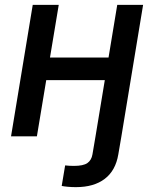

<svg xmlns="http://www.w3.org/2000/svg" viewBox="-20 -561 634 790"><path d="M292.5 209Q274.4 209 259 207.5Q243.7 206.1 233.9 204.1L248 119.6Q255.9 120.6 266.1 121.1Q276.4 121.6 284.2 121.6Q322.8 121.6 339.6 109.9Q356.4 98.1 360.4 74.2L373 0H479.5L466.8 74.2Q455.6 141.1 410.9 175Q366.2 209 292.5 209ZM453.1 -324.2 438 -231.4H143.1L158.2 -324.2ZM221.7 -541 131.8 0H25.4L114.7 -541ZM568.8 -541 479.5 0H373L462.4 -541Z"/></svg>

Font: Inter 17pt Medium
Style: Italic
Weight: 500
Italic angle: -9.3988°
Version: Version 4.001;git-66647c0bb